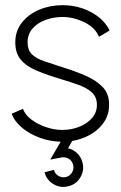

<svg xmlns="http://www.w3.org/2000/svg" viewBox="-20 -537 468 741"><path d="M217.5 10Q175 9.5 135.2 -4.8Q95.5 -19 66 -43.2Q36.5 -67.5 25 -98L68.5 -117Q77.5 -93 102.2 -74.8Q127 -56.5 158.8 -46Q190.5 -35.5 220 -35.5Q255 -35.5 285.5 -47.5Q316 -59.5 335 -81.2Q354 -103 354 -132Q354 -163 334 -180.8Q314 -198.5 283 -209.5Q252 -220.5 219 -230.5Q163.5 -247 123 -263.8Q82.5 -280.5 60.8 -306Q39 -331.5 39 -373.5Q39 -417.5 64.5 -449.8Q90 -482 131.5 -499.5Q173 -517 220.5 -517Q282 -517 332.2 -489.8Q382.5 -462.5 403 -419L362 -395Q347.5 -430.5 306.2 -450.8Q265 -471 222.5 -471.5Q186.5 -471.5 155.5 -460Q124.5 -448.5 105.5 -426.8Q86.5 -405 86.5 -374Q86.5 -343 103.8 -326.8Q121 -310.5 152 -300.2Q183 -290 224.5 -276.5Q271 -262 311.2 -244.5Q351.5 -227 376.5 -200.8Q401.5 -174.5 401 -132.5Q401 -89 375 -56.8Q349 -24.5 307 -7Q265 10.5 217.5 10ZM244.5 181.5Q214.5 190 187.2 174.2Q160 158.5 152 128L188 118.5Q192 134 206 142Q220 150 235.5 146Q250.5 141.5 258.5 127.8Q266.5 114 262 98.5Q258 83 244.2 75.2Q230.5 67.5 215 71L174 79L232 -21L264 -2.5L242.5 35.5Q262 39.5 277.2 53.8Q292.5 68 298 89Q306.5 119 290.8 146.5Q275 174 244.5 181.5Z"/></svg>

Font: Urbanist ExtraLight
Style: Regular
Weight: 200
Designer: Corey Hu
Foundry: Corey Hu
Version: Version 1.330; ttfautohint (v1.8.4.7-5d5b)